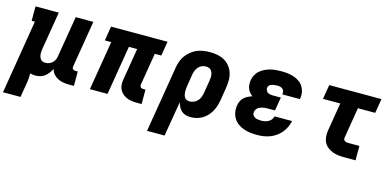

<svg xmlns="http://www.w3.org/2000/svg" viewBox="-76 -939 3146 1545"><g transform="rotate(15 1496.5 -166.5)"><path d="M-7 205 94 -410H67V-530H261L209 -216Q207 -204 206 -192.5Q205 -181 206 -169.5Q207 -158 210.5 -147.5Q214 -137 220.5 -128.5Q227 -120 237.5 -116Q248 -112 260 -112Q275 -112 290 -117Q305 -122 317 -133Q329 -144 336 -158.5Q343 -173 345 -188L402 -530H549L485 -144Q484 -137 484.5 -131Q485 -125 489 -120.5Q493 -116 499 -114Q505 -112 511 -112H531V8H491Q466 8 441.5 4Q417 0 395.5 -11Q374 -22 359 -40Q344 -58 338 -82Q329 -63 316 -46Q303 -29 286.5 -16Q270 -3 249.5 2.5Q229 8 210 8Q198 8 187 6.5Q176 5 165 2Q166 27 163.5 52.5Q161 78 156 102L139 205Z M1056 8Q1034 8 1012 5Q990 2 971 -6Q952 -14 936 -27.5Q920 -41 910.5 -59.5Q901 -78 899.5 -100Q898 -122 902 -144L946 -410H877L809 0H662L730 -410H677L696 -530H1167L1147 -410H1093L1049 -144Q1048 -137 1049 -131Q1050 -125 1053.5 -120.5Q1057 -116 1063 -114Q1069 -112 1076 -112H1095V8Z M1193 205 1284 -345Q1288 -372 1297.5 -398.5Q1307 -425 1323.5 -448Q1340 -471 1363 -489.5Q1386 -508 1412 -519Q1438 -530 1465.5 -534Q1493 -538 1520 -538Q1552 -538 1583 -532Q1614 -526 1640 -511Q1666 -496 1685 -472.5Q1704 -449 1713.5 -420Q1723 -391 1723 -359Q1723 -327 1718 -295L1700 -185Q1696 -161 1688.5 -137Q1681 -113 1668.5 -90.5Q1656 -68 1638 -49Q1620 -30 1598 -17Q1576 -4 1551.5 2Q1527 8 1503 8Q1481 8 1461 2.5Q1441 -3 1426 -16.5Q1411 -30 1402 -48Q1393 -66 1388 -86L1339 205ZM1461 -112Q1478 -112 1495.5 -119Q1513 -126 1526 -139.5Q1539 -153 1546 -170Q1553 -187 1556 -204L1574 -314Q1576 -326 1577 -338Q1578 -350 1576.5 -361.5Q1575 -373 1571 -384Q1567 -395 1559 -403Q1551 -411 1540 -414.5Q1529 -418 1517 -418Q1500 -418 1483.5 -411Q1467 -404 1455 -390Q1443 -376 1436.5 -359.5Q1430 -343 1427 -326L1412 -232Q1410 -219 1408.5 -206Q1407 -193 1407.5 -180.5Q1408 -168 1410.5 -155.5Q1413 -143 1419 -133Q1425 -123 1436.5 -117.5Q1448 -112 1461 -112Z M2056 8Q2027 8 1998.5 4.5Q1970 1 1944 -8Q1918 -17 1896 -33Q1874 -49 1859.5 -72Q1845 -95 1840 -123.5Q1835 -152 1840 -181Q1843 -199 1851 -216.5Q1859 -234 1873 -247Q1887 -260 1904.5 -268.5Q1922 -277 1940 -283Q1926 -293 1915.5 -306Q1905 -319 1898.5 -335Q1892 -351 1891.5 -369Q1891 -387 1893 -405Q1897 -427 1908.5 -449Q1920 -471 1938.5 -486.5Q1957 -502 1979 -512.5Q2001 -523 2023.5 -528.5Q2046 -534 2069 -536Q2092 -538 2115 -538Q2141 -538 2167 -535Q2193 -532 2217 -524Q2241 -516 2262 -502Q2283 -488 2296.5 -467.5Q2310 -447 2315.5 -421.5Q2321 -396 2316 -369Q2316 -367 2315.5 -364.5Q2315 -362 2315 -360H2169Q2169 -361 2169 -361.5Q2169 -362 2169 -363Q2171 -375 2168 -386Q2165 -397 2157 -404.5Q2149 -412 2138 -415Q2127 -418 2115 -418Q2107 -418 2099.5 -417.5Q2092 -417 2084.5 -416Q2077 -415 2069.5 -413Q2062 -411 2055 -407Q2048 -403 2043 -396.5Q2038 -390 2037 -383Q2035 -371 2039.5 -360Q2044 -349 2053.5 -342.5Q2063 -336 2074.5 -334Q2086 -332 2099 -332H2164L2145 -220H2080Q2070 -220 2060.5 -219Q2051 -218 2041 -215.5Q2031 -213 2021.5 -209.5Q2012 -206 2004 -199.5Q1996 -193 1991 -183.5Q1986 -174 1984 -165Q1982 -151 1988 -139.5Q1994 -128 2005 -122Q2016 -116 2029.5 -114Q2043 -112 2056 -112Q2071 -112 2086.5 -114.5Q2102 -117 2116 -124.5Q2130 -132 2140.5 -144.5Q2151 -157 2154 -173H2300Q2294 -146 2282.5 -121Q2271 -96 2253 -74Q2235 -52 2211 -35.5Q2187 -19 2161.5 -9.5Q2136 0 2109.5 4Q2083 8 2056 8Z M2782 0Q2756 0 2730.5 -3Q2705 -6 2682 -15Q2659 -24 2640 -39Q2621 -54 2610 -75.5Q2599 -97 2597 -123Q2595 -149 2599 -174L2638 -410H2494L2514 -530H2949L2929 -410H2785L2743 -155Q2741 -147 2743.5 -139.5Q2746 -132 2752 -127.5Q2758 -123 2766 -121.5Q2774 -120 2782 -120H2875V0Z"/></g></svg>

Font: Iosevka Slab HvExObl
Style: Regular
Weight: 900
Width: 7
Italic angle: -9°
Monospace: yes
Designer: Belleve Invis
Foundry: Belleve Invis
Version: Version 11.1.1; ttfautohint (v1.8.3)